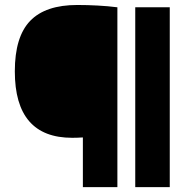

<svg xmlns="http://www.w3.org/2000/svg" viewBox="-20 -770 790 790"><path d="M321 0V-204.5Q298 -203 277 -203Q41 -203 41 -476.5Q41 -618.5 104 -684Q167 -749.5 298 -749.5Q340 -749.5 381.8 -747.2Q423.5 -745 463 -740V0ZM536.5 0V-740H678.5V0Z"/></svg>

Font: Encode Sans Expanded Expanded ExtraBold
Style: Regular
Weight: 800
Width: 7
Designer: Multiple Designers
Foundry: Impallari Type
Version: Version 3.000; ttfautohint (v1.8.3) -l 8 -r 50 -G 200 -x 14 